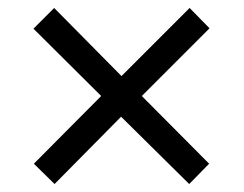

<svg xmlns="http://www.w3.org/2000/svg" viewBox="-20 -594 612 482"><path d="M456 -574 506 -523 336 -353 505 -183 455 -132 284 -301 117 -132 65 -183 234 -353 64 -522 116 -574 285 -403Z"/></svg>

Font: Noto Sans Pahawh Hmong
Style: Regular
Weight: 400
Designer: Monotype Design Team
Foundry: Monotype Imaging Inc.
Version: Version 2.001; ttfautohint (v1.8.4.7-5d5b)